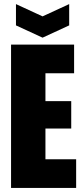

<svg xmlns="http://www.w3.org/2000/svg" viewBox="-20 -918 410 938"><path d="M34 0V-700H342V-560H202V-424H328V-290H202V-140H352V0ZM318 -898V-794L188 -734L58 -794V-898L188 -838Z"/></svg>

Font: Tektur Condensed
Style: Bold
Weight: 700
Width: 3
Designer: Adam Jagosz
Foundry: Adam Jagosz
Version: Version 1.005;gftools[0.9.30]